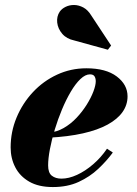

<svg xmlns="http://www.w3.org/2000/svg" viewBox="-20 -746 554 776"><path d="M193.5 10Q136 10 98.2 -11.8Q60.5 -33.5 41.8 -69.8Q23 -106 23 -150Q23 -213.5 47 -271Q71 -328.5 113 -373.5Q155 -418.5 210.5 -444.2Q266 -470 329 -470Q408 -470 451.8 -437Q495.5 -404 495.5 -356.5Q495.5 -322 475.2 -293.2Q455 -264.5 415 -242.5Q375 -220.5 315.2 -207Q255.5 -193.5 176.5 -189.5V-210Q208.5 -212 237.2 -228.5Q266 -245 289.5 -270Q313 -295 330.5 -323Q348 -351 357.5 -376.2Q367 -401.5 367 -417.5Q367 -429.5 362 -437.5Q357 -445.5 343.5 -445.5Q325 -445.5 305 -426.5Q285 -407.5 266 -375.2Q247 -343 230.5 -303.5Q214 -264 201.5 -222.8Q189 -181.5 181.8 -143.5Q174.5 -105.5 174.5 -77.5Q174.5 -47.5 189.5 -35.8Q204.5 -24 228.5 -24Q258 -24 291.2 -39.2Q324.5 -54.5 356.2 -81.8Q388 -109 412.5 -145L436 -129.5Q411 -95.5 377 -63.5Q343 -31.5 298 -10.8Q253 10 193.5 10ZM416 -545 280 -582.5Q249 -589 231.5 -609.5Q214 -630 211.2 -654.8Q208.5 -679.5 221.5 -699Q230 -711 245.5 -718.5Q261 -726 279.8 -725.8Q298.5 -725.5 316.8 -715.8Q335 -706 348.5 -684L429 -562Z"/></svg>

Font: Bodoni Moda 9pt ExtraBold
Style: Italic
Weight: 800
Italic angle: -13°
Designer: Owen Earl
Foundry: indestructible type
Version: Version 2.004